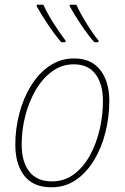

<svg xmlns="http://www.w3.org/2000/svg" viewBox="-20 -785 529 815"><path d="M198 10Q122 10 83.5 -38.5Q45 -87 45 -172Q45 -238 62 -303Q79 -368 111.5 -421Q144 -474 190.5 -505.5Q237 -537 295 -537Q367 -537 405.5 -488Q444 -439 444 -356Q444 -290 428 -225Q412 -160 380.5 -107Q349 -54 303.5 -22Q258 10 198 10ZM200 -15Q253 -15 293.5 -45Q334 -75 361.5 -125Q389 -175 403 -235.5Q417 -296 417 -357Q417 -427 386 -469.5Q355 -512 293 -512Q243 -512 202 -482.5Q161 -453 132 -403.5Q103 -354 87.5 -294Q72 -234 72 -172Q72 -98 104.5 -56.5Q137 -15 200 -15ZM380 -606Q353 -637 324.5 -679.5Q296 -722 276 -758V-765H304Q321 -728 347 -686Q373 -644 398 -613V-606ZM240 -606Q213 -637 184.5 -679.5Q156 -722 136 -758V-765H164Q181 -728 207.5 -686Q234 -644 258 -613V-606Z"/></svg>

Font: Noto Sans SemiCondensed Thin
Style: Italic
Weight: 100
Width: 4
Italic angle: -12°
Designer: Monotype Design Team
Foundry: Monotype Imaging Inc.
Version: Version 2.013; ttfautohint (v1.8.4.7-5d5b)